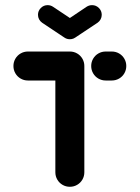

<svg xmlns="http://www.w3.org/2000/svg" viewBox="-20 -716 536 736"><path d="M303.3 -461.5V-55.6Q303.3 -40.4 295.9 -27.6Q288.5 -14.8 275.7 -7.4Q263 0 247.8 0Q232.6 0 219.8 -7.4Q207 -14.8 199.6 -27.6Q192.2 -40.4 192.2 -55.6V-461.5ZM31.5 -463Q31.5 -478.1 38.9 -490.9Q46.3 -503.7 59.1 -511.1Q71.9 -518.5 87 -518.5H247.8Q263 -518.5 275.7 -511.1Q288.5 -503.7 295.9 -490.9Q303.3 -478.1 303.3 -463Q303.3 -447.8 295.9 -435Q288.5 -422.2 275.7 -414.8Q263 -407.4 247.8 -407.4H87Q71.9 -407.4 59.1 -414.8Q46.3 -422.2 38.9 -435Q31.5 -447.8 31.5 -463ZM329.6 -463Q329.6 -478.1 337 -490.9Q344.4 -503.7 357.2 -511.1Q370 -518.5 385.2 -518.5H408.5Q423.7 -518.5 436.5 -511.1Q449.3 -503.7 456.7 -490.9Q464.1 -478.1 464.1 -463Q464.1 -447.8 456.7 -435Q449.3 -422.2 436.5 -414.8Q423.7 -407.4 408.5 -407.4H385.2Q370 -407.4 357.2 -414.8Q344.4 -422.2 337 -435Q329.6 -447.8 329.6 -463ZM247.8 -565.6Q263 -565.6 273.9 -576.5Q284.8 -587.4 284.8 -602.6Q284.8 -611.9 280.6 -619.8Q276.3 -627.8 268.9 -633L183.3 -690Q174.1 -696.3 162.6 -696.3Q147.4 -696.3 136.5 -685.4Q125.6 -674.4 125.6 -659.3Q125.6 -650 129.8 -642Q134.1 -634.1 141.5 -628.9L227 -571.9Q236.3 -565.6 247.8 -565.6ZM267.8 -571.5 354.1 -628.9Q361.5 -634.1 365.7 -642Q370 -650 370 -659.3Q370 -674.4 359.1 -685.4Q348.1 -696.3 333 -696.3Q321.5 -696.3 311.9 -690L227 -633Z"/></svg>

Font: 26F Galaxy Sans
Style: Regular
Weight: 400
Designer: C₂₉H₂₅N₃O₅
Version: Version 1.100;FEAKit 1.0